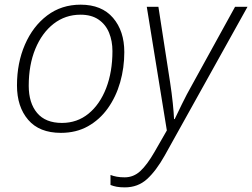

<svg xmlns="http://www.w3.org/2000/svg" viewBox="-20 -560 1080 822"><path d="M240.7 8.8Q148.4 8.8 100.6 -47.1Q52.7 -103 52.7 -194.3Q52.7 -290.5 86.7 -368.9Q120.6 -447.3 181.9 -493.7Q243.2 -540 325.2 -540Q415.5 -540 463.9 -483.6Q512.2 -427.2 512.2 -336.9Q512.2 -269.5 494.4 -207.5Q476.6 -145.5 441.9 -96.7Q407.2 -47.9 356.7 -19.5Q306.2 8.8 240.7 8.8ZM245.1 -33.7Q310.5 -33.7 359.1 -73.5Q407.7 -113.3 434.6 -182.9Q461.4 -252.4 461.4 -341.3Q461.4 -384.3 447 -419.7Q432.6 -455.1 402.1 -476.1Q371.6 -497.1 324.7 -497.1Q259.8 -497.1 209.7 -458.3Q159.7 -419.4 131.3 -350.8Q103 -282.2 103 -192.9Q103 -119.1 138.9 -76.4Q174.8 -33.7 245.1 -33.7ZM514.6 242.2Q493.7 242.2 479.5 239.5Q465.3 236.8 453.1 231.9V189Q465.3 193.8 480 196.5Q494.6 199.2 513.7 199.2Q551.8 199.2 580.8 172.4Q609.9 145.5 641.6 90.3L694.3 -1.5L608.4 -530.8H658.2L708 -209Q715.3 -161.6 719.7 -118.9Q724.1 -76.2 725.1 -50.3H728Q738.8 -72.8 759 -114.5Q779.3 -156.2 801.8 -195.8L986.3 -530.8H1039.6L685.1 106Q648.4 171.4 609.4 206.8Q570.3 242.2 514.6 242.2Z"/></svg>

Font: Open Sans Light
Style: Italic
Weight: 300
Italic angle: -12°
Designer: Monotype Design Team
Foundry: Monotype Imaging Inc.
Version: Version 3.003; ttfautohint (v1.8.4)